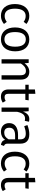

<svg xmlns="http://www.w3.org/2000/svg" viewBox="1610 -2358 761 4020"><g transform="rotate(90 1990.0 -347.5)"><path d="M310 -581C158 -581 64 -461 64 -280C64 -96 159 13 310 13C375 13 432 -9 481 -50L438 -109C396 -80 362 -65 313 -65C220 -65 161 -130 161 -281C161 -433 220 -505 313 -505C362 -505 399 -491 436 -463L481 -521C429 -564 376 -581 310 -581Z M804 -581C646 -581 554 -461 554 -283C554 -103 644 13 803 13C962 13 1054 -107 1054 -285C1054 -467 964 -581 804 -581ZM804 -508C903 -508 957 -435 957 -285C957 -133 901 -60 803 -60C705 -60 651 -133 651 -283C651 -435 707 -508 804 -508Z M1483 -581C1408 -581 1346 -541 1305 -482L1297 -568H1220V0H1310V-405C1350 -468 1396 -510 1463 -510C1521 -510 1555 -482 1555 -394V0H1646V-407C1646 -515 1588 -581 1483 -581Z M2093 -86C2065 -70 2041 -63 2014 -63C1963 -63 1943 -91 1943 -150V-498H2070L2080 -568H1943V-708L1852 -699V-568H1754V-498H1852V-146C1852 -42 1908 13 2002 13C2050 13 2091 0 2128 -25Z M2471 -581C2400 -581 2347 -537 2317 -449L2308 -568H2231V0H2321V-329C2346 -441 2388 -492 2461 -492C2481 -492 2494 -490 2510 -486L2528 -575C2510 -579 2491 -581 2471 -581Z M2987 -131V-394C2987 -512 2926 -581 2791 -581C2728 -581 2667 -568 2598 -542L2621 -475C2679 -496 2731 -507 2775 -507C2857 -507 2897 -474 2897 -390V-345H2804C2648 -345 2557 -280 2557 -159C2557 -57 2624 13 2737 13C2808 13 2868 -14 2907 -75C2922 -18 2958 5 3013 13L3035 -51C3005 -62 2987 -78 2987 -131ZM2757 -56C2689 -56 2654 -94 2654 -163C2654 -244 2710 -284 2816 -284H2897V-148C2863 -87 2819 -56 2757 -56Z M3401 -581C3249 -581 3155 -461 3155 -280C3155 -96 3250 13 3401 13C3466 13 3523 -9 3572 -50L3529 -109C3487 -80 3453 -65 3404 -65C3311 -65 3252 -130 3252 -281C3252 -433 3311 -505 3404 -505C3453 -505 3490 -491 3527 -463L3572 -521C3520 -564 3467 -581 3401 -581Z M3945 -86C3917 -70 3893 -63 3866 -63C3815 -63 3795 -91 3795 -150V-498H3922L3932 -568H3795V-708L3704 -699V-568H3606V-498H3704V-146C3704 -42 3760 13 3854 13C3902 13 3943 0 3980 -25Z"/></g></svg>

Font: Glow Sans SC Normal Book
Style: Regular
Weight: 500
Designer: Ryoko NISHIZUKA (kana, bopomofo & ideographs); Paul D. Hunt (Latin, Greek & Cyrillic); Sandoll Communications, Soo-young
Version: Version 0.93